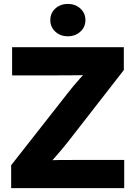

<svg xmlns="http://www.w3.org/2000/svg" viewBox="-20 -971 699 991"><path d="M37.6 0V-118.2L329.1 -489.7Q358.9 -528.3 393.1 -566.2Q427.2 -604 462.4 -642.6L479 -585Q429.7 -583 380.4 -582.5Q331.1 -582 281.7 -582H42.5V-727.5H619.1V-609.4L333 -241.7Q302.2 -202.6 267.6 -163.3Q232.9 -124 197.3 -85L180.7 -142.6Q231.4 -144.5 282 -145Q332.5 -145.5 383.3 -145.5H621.1V0ZM330.1 -783.7Q291.5 -783.7 265.6 -807.6Q239.7 -831.5 239.7 -867.2Q239.7 -903.3 265.6 -927Q291.5 -950.7 330.1 -950.7Q368.7 -950.7 394.8 -927Q420.9 -903.3 420.9 -867.2Q420.9 -831.5 394.8 -807.6Q368.7 -783.7 330.1 -783.7Z"/></svg>

Font: Inter 24pt ExtraBold
Style: Regular
Weight: 800
Designer: Rasmus Andersson
Foundry: rsms
Version: Version 4.001;git-66647c0bb